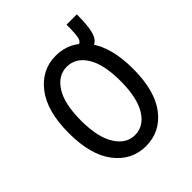

<svg xmlns="http://www.w3.org/2000/svg" viewBox="-156 -612 713 713"><g transform="rotate(-45 200.0 -256.0)"><path d="M200 8Q126 8 78.5 -53Q31 -114 31 -229Q31 -344 78.5 -405.5Q126 -467 200 -467Q275 -467 322 -405.5Q369 -344 369 -229Q369 -114 322 -53Q275 8 200 8ZM200 -50Q247 -50 275.5 -96.5Q304 -143 304 -230Q304 -318 275.5 -363.5Q247 -409 200 -409Q154 -409 125 -363.5Q96 -318 96 -230Q96 -143 125 -96.5Q154 -50 200 -50ZM364 -520Q364 -470 358 -440.5Q352 -411 336 -399Q320 -387 288 -387V-436Q300 -436 305 -452Q310 -468 310 -520Z"/></g></svg>

Font: Inconsolata Condensed
Style: Regular
Weight: 400
Width: 3
Monospace: yes
Designer: Raph Levien, Cyreal, Brenton Simpson
Foundry: Raph Levien, Cyreal, Google
Version: Version 3.000; ttfautohint (v1.8.2.53-6de2)